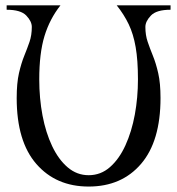

<svg xmlns="http://www.w3.org/2000/svg" viewBox="-20 -682 664 719"><path d="M618.7 -645.5Q565.9 -645.5 545.2 -623.8Q524.4 -602.1 524.4 -581.1Q524.4 -550.3 533 -525.4Q541.5 -500.5 552.7 -472.9Q564 -445.3 572.5 -408Q581.1 -370.6 581.1 -314.9Q581.1 -153.3 508.3 -68.4Q435.5 16.6 312 16.6Q189.9 16.6 116.2 -67.9Q42.5 -152.3 42.5 -314.9Q42.5 -370.6 51 -408Q59.6 -445.3 70.8 -472.9Q82 -500.5 90.6 -525.4Q99.1 -550.3 99.1 -581.1Q99.1 -602.1 78.4 -623.8Q57.6 -645.5 4.9 -645.5V-662.1H206.5Q166 -610.8 146.5 -546.6Q127 -482.4 127 -384.8Q127 -314 139.2 -249.5Q151.4 -185.1 175.3 -134.8Q199.2 -84.5 233.6 -55.2Q268.1 -25.9 312 -25.9Q357.4 -25.9 391.8 -56.2Q426.3 -86.4 449.7 -137.7Q473.1 -189 484.9 -252.9Q496.6 -316.9 496.6 -384.8Q496.6 -456.5 488 -505.6Q479.5 -554.7 461.9 -591.3Q444.3 -627.9 417 -662.1H618.7Z"/></svg>

Font: BabelStone Roman
Style: Regular
Weight: 400
Designer: Walt Agee, Victor Gaultney, Peter Martin, Debbi Hosken, Becca Hirsbrunner (SIL); Andrew West (BabelStone)
Foundry: BabelStone
Version: Version 16.000